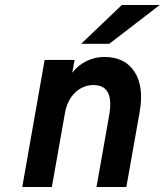

<svg xmlns="http://www.w3.org/2000/svg" viewBox="-20 -752 662 772"><path d="M69.5 0 159.5 -511H280L270.5 -459.5Q294 -490 328 -506.5Q362 -523 399 -523Q482.5 -523 521 -463.2Q559.5 -403.5 541.5 -301.5L488 0H368L419 -288.5Q440.5 -410 356 -410Q313 -410 281.5 -379.2Q250 -348.5 241 -296.5L188.5 0ZM306.5 -576 470 -732H622.5L419.5 -576Z"/></svg>

Font: Overpass
Style: Bold Italic
Weight: 700
Italic angle: -10°
Designer: Delve Withrington, Dave Bailey, Thomas Jockin
Foundry: Delve Fonts LLC
Version: Version 4.000; ttfautohint (v1.8.3)